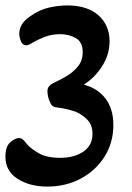

<svg xmlns="http://www.w3.org/2000/svg" viewBox="-35 -473 488 708"><path d="M139 215Q75 215 30 186.5Q-15 158 -15 105Q-15 67 3 51.5Q21 36 35 36Q43 36 49.5 41.5Q56 47 64 58Q77 74 107 91.5Q137 109 186 109Q239 109 272.5 86Q306 63 306 21Q306 -12 287.5 -31Q269 -50 246 -60Q214 -72 174 -77Q166 -78 160 -81.5Q154 -85 149 -97Q140 -117 140 -137Q140 -148 146 -155Q152 -162 162 -167Q182 -176 207.5 -190.5Q233 -205 251.5 -227Q270 -249 270 -281Q270 -318 244.5 -332.5Q219 -347 187 -347Q155 -347 129 -336.5Q103 -326 89 -318Q71 -306 62 -306Q48 -306 42 -321Q36 -336 36 -349Q36 -366 45.5 -382.5Q55 -399 78 -414Q110 -437 145.5 -445Q181 -453 213 -453Q287 -453 328 -416.5Q369 -380 369 -321Q369 -271 341 -228Q313 -185 274 -161Q326 -147 354.5 -109Q383 -71 383 -12Q383 53 350.5 104.5Q318 156 263 185.5Q208 215 139 215Z"/></svg>

Font: Akaya Kanadaka
Style: Regular
Weight: 400
Designer: Vaishnavi Murthy Yerkadithaya, Juan Luis Blanco Aristondo
Version: Version 1.002; ttfautohint (v1.8.3)